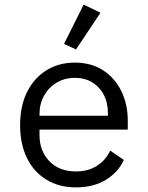

<svg xmlns="http://www.w3.org/2000/svg" viewBox="-20 -799 640 831"><path d="M309 12Q235 12 180.5 -21.5Q126 -55 96.5 -115.5Q67 -176 67 -257Q67 -340 97 -400.5Q127 -461 180.5 -494.5Q234 -528 304 -528Q374 -528 425 -495.5Q476 -463 504.5 -406Q533 -349 533 -276V-238H151V-214Q151 -146 193.5 -101.5Q236 -57 309 -57Q361 -57 399 -81Q437 -105 457 -147L516 -107Q493 -55 439.5 -21.5Q386 12 309 12ZM304 -462Q260 -462 225.5 -441.5Q191 -421 171 -385.5Q151 -350 151 -305V-298H447V-309Q447 -377 407.5 -419.5Q368 -462 304 -462ZM309 -585 257 -609 342 -779 415 -744Z"/></svg>

Font: Lilex Nerd Font
Style: Regular
Weight: 400
Designer: Mike Abbink, Paul van der Laan, Pieter van Rosmalen, Mikhael Khrustik
Foundry: Mikhael Khrustik
Version: Version 2.400; ttfautohint (v1.8.4.7-5d5b);Nerd Fonts 3.3.0